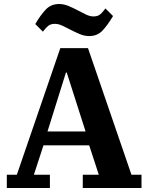

<svg xmlns="http://www.w3.org/2000/svg" viewBox="-20 -938 739 958"><path d="M14 -66H64L281 -698H419L636 -66H686V0H393V-66H473L425 -213H197L149 -66H229V0H14ZM217 -282H407L313 -576H309ZM425 -758Q402 -758 379 -767.5Q356 -777 335 -788Q314 -799 293 -809Q272 -819 254 -819Q238 -819 226.5 -813Q215 -807 194 -780L156 -818Q181 -861 207.5 -889.5Q234 -918 275 -918Q298 -918 321 -908.5Q344 -899 365 -888Q386 -877 407 -866.5Q428 -856 446 -856Q462 -856 473.5 -862Q485 -868 506 -896L544 -858Q518 -814 492 -786Q466 -758 425 -758Z"/></svg>

Font: IBM Plex Serif
Style: Bold
Weight: 700
Designer: Mike Abbink, Paul van der Laan, Pieter van Rosmalen
Foundry: Bold Monday
Version: Version 2.008